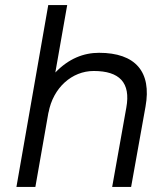

<svg xmlns="http://www.w3.org/2000/svg" viewBox="-20 -740 666 760"><path d="M45 0H120L172 -296V-294C190 -393 265 -459 351 -459C453 -459 498 -413 480 -314L424 0H499L556 -318C581 -456 516 -531 372 -531C311 -531 252 -508 199 -453L246 -720H171Z"/></svg>

Font: Fixel Display 20240404
Style: Italic
Weight: 400
Italic angle: -10°
Designer: AlfaBravo + MacPaw
Foundry: Kyrylo Tkachov, Marchela Mozhyna, Serhii Makarenko, Maria Weinstein, Zakhar Kryvoshyya
Version: Version 1.211;Glyphs 3.2 (3225)